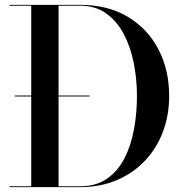

<svg xmlns="http://www.w3.org/2000/svg" viewBox="-20 -770 758 790"><path d="M40.5 -373V-377H349V-373ZM310 -750Q423.5 -750 505.2 -701.2Q587 -652.5 631.5 -567.8Q676 -483 676 -375Q676 -294 649.5 -225.5Q623 -157 574.2 -106.5Q525.5 -56 458.5 -28Q391.5 0 310 0H19V-3.5H108.5V-746.5H19V-750ZM221 -3.5H310Q375.5 -3.5 420.5 -35Q465.5 -66.5 492.5 -119.5Q519.5 -172.5 531.5 -239Q543.5 -305.5 543.5 -375Q543.5 -445 530.2 -511.2Q517 -577.5 489 -630.5Q461 -683.5 416.5 -715Q372 -746.5 310 -746.5H221Z"/></svg>

Font: Bodoni Moda 48pt Medium
Style: Regular
Weight: 500
Designer: Owen Earl
Foundry: indestructible type
Version: Version 2.005